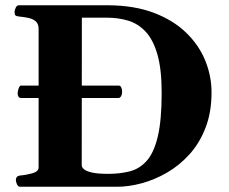

<svg xmlns="http://www.w3.org/2000/svg" viewBox="-20 -713 874 733"><path d="M59.1 -338.9Q53.2 -339.4 50.3 -344.5Q47.4 -349.6 47.4 -355.5Q47.4 -364.7 50.8 -374.5Q54.2 -384.3 59.1 -386.2H434.6Q440.4 -385.5 443.4 -378.1Q446.3 -370.6 446.3 -364.7Q446.3 -343.8 434.6 -338.9ZM57.1 0Q48.8 0 44.7 -9.8Q40.5 -19.5 40.5 -24.9Q40.5 -41 56.6 -43Q80.1 -44.9 103.8 -51.5Q127.4 -58.1 127.4 -74.2V-602.5Q127.4 -623.5 115 -632.8Q102.5 -642.1 85.4 -645.3Q68.4 -648.4 53.2 -649.9Q43 -650.9 39.3 -654.1Q35.6 -657.2 35.6 -668Q35.6 -673.3 39.8 -683.1Q43.9 -692.9 52.2 -692.9H392.1Q491.7 -692.4 565.9 -664.6Q640.1 -636.7 689.5 -589.4Q738.8 -542 763.2 -482.7Q787.6 -423.3 787.6 -360.4Q787.6 -284.2 764.6 -225.1Q741.7 -166 703.1 -123.5Q664.6 -81.1 617.2 -53.7Q569.8 -26.4 520.5 -13.2Q471.2 0 427.2 0ZM292 -82Q292 -75.2 299.8 -67.6Q307.6 -60.1 329.3 -54.7Q351.1 -49.3 393.6 -49.3Q438 -49.3 475.3 -58.8Q512.7 -68.4 540 -98.9Q567.4 -129.4 582.3 -191.4Q597.2 -253.4 597.2 -358.4Q597.2 -449.2 580.8 -505.6Q564.5 -562 535.6 -592.5Q506.8 -623 469 -634.3Q431.2 -645.5 388.7 -645.5H292.5Z"/></svg>

Font: Gelasio
Style: Regular
Weight: 400
Designer: Eben Sorkin
Foundry: Eben Sorkin
Version: Version 1.008